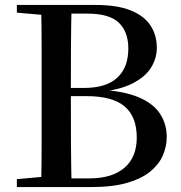

<svg xmlns="http://www.w3.org/2000/svg" viewBox="-20 -755 732 775"><path d="M48 0V-32L195 -45H208V0ZM146 0Q148 -86 148 -173.5Q148 -261 148 -349V-396Q148 -481 148 -566Q148 -651 146 -735H269Q267 -652 266.5 -566.5Q266 -481 266 -392V-372Q266 -268 266.5 -177.5Q267 -87 269 0ZM208 0V-35H342Q432 -35 482 -77.5Q532 -120 532 -200Q532 -284 483 -325.5Q434 -367 328 -367H208V-400H319Q409 -400 453.5 -441.5Q498 -483 498 -559Q498 -626 460 -663Q422 -700 333 -700H208V-735H365Q453 -735 507.5 -713Q562 -691 587.5 -652Q613 -613 613 -562Q613 -520 590 -482.5Q567 -445 515.5 -418.5Q464 -392 376 -383L380 -393Q478 -388 538 -363Q598 -338 625.5 -296.5Q653 -255 653 -202Q653 -164 637.5 -128Q622 -92 587 -63Q552 -34 493.5 -17Q435 0 349 0ZM48 -704V-735H208V-691H195Z"/></svg>

Font: Noto Serif JP ExtraLight SemiBold
Style: Regular
Weight: 600
Version: Version 2.003-H1;hotconv 1.1.1;makeotfexe 2.6.0